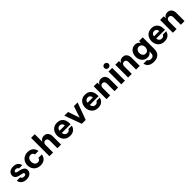

<svg xmlns="http://www.w3.org/2000/svg" viewBox="630 -3093 5622 5622"><g transform="rotate(-45 3441.5 -282.0)"><path d="M281 10Q215 10 172 -8Q129 -26 103.5 -52.5Q78 -79 65.5 -105.5Q53 -132 49.5 -150Q46 -168 46 -168H187Q187 -168 190 -158Q193 -148 203.5 -135Q214 -122 234 -112Q254 -102 288 -102Q330 -102 345.5 -119Q361 -136 361 -153Q361 -189 302 -201L230 -215Q184 -224 143.5 -241.5Q103 -259 78.5 -290.5Q54 -322 54 -372Q54 -420 79 -458Q104 -496 150.5 -518Q197 -540 262 -540Q323 -540 363.5 -523.5Q404 -507 428 -482.5Q452 -458 464 -433.5Q476 -409 479.5 -392.5Q483 -376 483 -376H347Q347 -376 341 -389.5Q335 -403 316.5 -416.5Q298 -430 260 -430Q221 -430 206 -414.5Q191 -399 191 -382Q191 -362 208.5 -352Q226 -342 254 -336L323 -322Q399 -307 448 -269.5Q497 -232 497 -161Q497 -113 472 -74Q447 -35 399 -12.5Q351 10 281 10Z M860 10Q790 10 738 -13.5Q686 -37 652 -76Q618 -115 601 -164.5Q584 -214 584 -265Q584 -316 601 -365Q618 -414 652 -453.5Q686 -493 738 -516.5Q790 -540 860 -540Q931 -540 977 -519.5Q1023 -499 1050.5 -468.5Q1078 -438 1091 -407.5Q1104 -377 1107.5 -356.5Q1111 -336 1111 -336H969Q969 -336 965.5 -348.5Q962 -361 951.5 -377.5Q941 -394 920 -406.5Q899 -419 864 -419Q821 -419 792.5 -397.5Q764 -376 750 -341Q736 -306 736 -265Q736 -224 750 -189Q764 -154 792.5 -132.5Q821 -111 864 -111Q899 -111 920 -123.5Q941 -136 951.5 -152.5Q962 -169 965.5 -181.5Q969 -194 969 -194H1111Q1111 -194 1107.5 -173.5Q1104 -153 1091 -122.5Q1078 -92 1050.5 -61.5Q1023 -31 977 -10.5Q931 10 860 10Z M1230 0V-760H1382V-454H1387Q1396 -470 1413.5 -490Q1431 -510 1460.5 -525Q1490 -540 1536 -540Q1598 -540 1637 -511.5Q1676 -483 1694 -438.5Q1712 -394 1712 -345V0H1560V-319Q1560 -357 1539.5 -386Q1519 -415 1474 -415Q1440 -415 1420 -399Q1400 -383 1391 -358Q1382 -333 1382 -305V0Z M2086 10Q2016 10 1965 -13.5Q1914 -37 1881 -76.5Q1848 -116 1831.5 -165Q1815 -214 1815 -266Q1815 -316 1830.5 -364.5Q1846 -413 1878.5 -453Q1911 -493 1961.5 -516.5Q2012 -540 2081 -540Q2154 -540 2210.5 -508Q2267 -476 2299 -413.5Q2331 -351 2331 -262V-225H1968Q1971 -177 2001.5 -142Q2032 -107 2086 -107Q2117 -107 2136.5 -116.5Q2156 -126 2167 -138.5Q2178 -151 2182 -161Q2186 -171 2186 -171H2326Q2326 -171 2321.5 -152.5Q2317 -134 2303 -107Q2289 -80 2262.5 -53Q2236 -26 2193 -8Q2150 10 2086 10ZM1968 -317H2185Q2182 -372 2152 -399Q2122 -426 2078 -426Q2034 -426 2003 -397.5Q1972 -369 1968 -317Z M2573 0 2379 -530H2531L2655 -171L2774 -530H2927L2732 0Z M3246 10Q3176 10 3125 -13.5Q3074 -37 3041 -76.5Q3008 -116 2991.5 -165Q2975 -214 2975 -266Q2975 -316 2990.5 -364.5Q3006 -413 3038.5 -453Q3071 -493 3121.5 -516.5Q3172 -540 3241 -540Q3314 -540 3370.5 -508Q3427 -476 3459 -413.5Q3491 -351 3491 -262V-225H3128Q3131 -177 3161.5 -142Q3192 -107 3246 -107Q3277 -107 3296.5 -116.5Q3316 -126 3327 -138.5Q3338 -151 3342 -161Q3346 -171 3346 -171H3486Q3486 -171 3481.5 -152.5Q3477 -134 3463 -107Q3449 -80 3422.5 -53Q3396 -26 3353 -8Q3310 10 3246 10ZM3128 -317H3345Q3342 -372 3312 -399Q3282 -426 3238 -426Q3194 -426 3163 -397.5Q3132 -369 3128 -317Z M3594 0V-530H3746V-454H3751Q3760 -470 3777.5 -490Q3795 -510 3824.5 -525Q3854 -540 3900 -540Q3962 -540 4001 -511.5Q4040 -483 4058 -438.5Q4076 -394 4076 -345V0H3924V-319Q3924 -357 3903.5 -386Q3883 -415 3838 -415Q3804 -415 3784 -399Q3764 -383 3755 -358Q3746 -333 3746 -305V0Z M4282 -602Q4242 -602 4217 -627.5Q4192 -653 4192 -688Q4192 -725 4217 -750.5Q4242 -776 4282 -776Q4320 -776 4346 -750.5Q4372 -725 4372 -688Q4372 -653 4346 -627.5Q4320 -602 4282 -602ZM4206 0V-530H4358V0Z M4488 0V-530H4640V-454H4645Q4654 -470 4671.5 -490Q4689 -510 4718.5 -525Q4748 -540 4794 -540Q4856 -540 4895 -511.5Q4934 -483 4952 -438.5Q4970 -394 4970 -345V0H4818V-319Q4818 -357 4797.5 -386Q4777 -415 4732 -415Q4698 -415 4678 -399Q4658 -383 4649 -358Q4640 -333 4640 -305V0Z M5352 212Q5278 212 5230.5 194Q5183 176 5155 148.5Q5127 121 5114 94Q5101 67 5097.5 48.5Q5094 30 5094 30H5242Q5242 30 5245.5 39.5Q5249 49 5260 61.5Q5271 74 5292.5 83.5Q5314 93 5350 93Q5412 93 5441.5 58Q5471 23 5471 -34V-90H5464Q5454 -74 5434 -55Q5414 -36 5383 -23Q5352 -10 5308 -10Q5249 -10 5205 -32.5Q5161 -55 5131.5 -93Q5102 -131 5087.5 -178Q5073 -225 5073 -275Q5073 -324 5087.5 -371.5Q5102 -419 5131.5 -457Q5161 -495 5205 -517.5Q5249 -540 5308 -540Q5352 -540 5383 -526.5Q5414 -513 5434.5 -494.5Q5455 -476 5464 -459H5471V-530H5623V-34Q5623 32 5594 88Q5565 144 5505 178Q5445 212 5352 212ZM5350 -130Q5392 -130 5419.5 -151Q5447 -172 5461 -205.5Q5475 -239 5475 -275Q5475 -312 5461 -345Q5447 -378 5419.5 -399Q5392 -420 5350 -420Q5309 -420 5281.5 -399Q5254 -378 5240 -345Q5226 -312 5226 -275Q5226 -239 5240 -205.5Q5254 -172 5281.5 -151Q5309 -130 5350 -130Z M5995 10Q5925 10 5874 -13.5Q5823 -37 5790 -76.5Q5757 -116 5740.5 -165Q5724 -214 5724 -266Q5724 -316 5739.5 -364.5Q5755 -413 5787.5 -453Q5820 -493 5870.5 -516.5Q5921 -540 5990 -540Q6063 -540 6119.5 -508Q6176 -476 6208 -413.5Q6240 -351 6240 -262V-225H5877Q5880 -177 5910.5 -142Q5941 -107 5995 -107Q6026 -107 6045.5 -116.5Q6065 -126 6076 -138.5Q6087 -151 6091 -161Q6095 -171 6095 -171H6235Q6235 -171 6230.5 -152.5Q6226 -134 6212 -107Q6198 -80 6171.5 -53Q6145 -26 6102 -8Q6059 10 5995 10ZM5877 -317H6094Q6091 -372 6061 -399Q6031 -426 5987 -426Q5943 -426 5912 -397.5Q5881 -369 5877 -317Z M6343 0V-530H6495V-454H6500Q6509 -470 6526.5 -490Q6544 -510 6573.5 -525Q6603 -540 6649 -540Q6711 -540 6750 -511.5Q6789 -483 6807 -438.5Q6825 -394 6825 -345V0H6673V-319Q6673 -357 6652.5 -386Q6632 -415 6587 -415Q6553 -415 6533 -399Q6513 -383 6504 -358Q6495 -333 6495 -305V0Z"/></g></svg>

Font: Be Vietnam Pro
Style: Bold
Weight: 700
Designer: Lam Bao, Tony Le, Vietanh Nguyen
Foundry: Yellow Type Foundry
Version: Version 1.002; ttfautohint (v1.8.3)